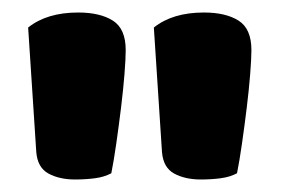

<svg xmlns="http://www.w3.org/2000/svg" viewBox="-20 -681 450 307"><path d="M158 -404Q147 -398 132 -396Q117 -394 100 -394Q75 -394 57.5 -403.5Q40 -413 38 -438L25 -637Q55 -661 105 -661Q140 -661 160.5 -648Q181 -635 181 -601Q181 -587 179 -562Q177 -537 173.5 -508.5Q170 -480 166 -452Q162 -424 158 -404ZM359 -404Q348 -398 333 -396Q318 -394 301 -394Q276 -394 258.5 -403.5Q241 -413 239 -438L226 -637Q256 -661 306 -661Q341 -661 361.5 -648Q382 -635 382 -601Q382 -587 380 -562Q378 -537 374.5 -508.5Q371 -480 367 -452Q363 -424 359 -404Z"/></svg>

Font: Baloo Thambi
Style: Regular
Weight: 400
Designer: Aadarsh Rajan and Ek Type
Foundry: Ek Type
Version: Version 1.443;PS 1.000;hotconv 16.6.51;makeotf.lib2.5.65220;